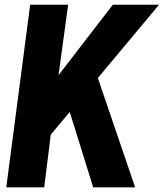

<svg xmlns="http://www.w3.org/2000/svg" viewBox="-20 -800 699 820"><path d="M271 -779.8 230 -479 461.9 -779.8H659.2L397.9 -466.8L557.1 0H377.9L277.8 -321.8L196.8 -225.1L168.9 0H6.8L108.9 -779.8Z"/></svg>

Font: Cooper Hewitt
Style: Bold Italic
Weight: 712
Designer: Village Type and Design LLC
Foundry: Cooper Hewitt Smithsonian Design Museum
Version: 1.000